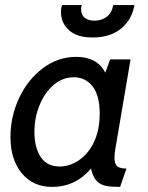

<svg xmlns="http://www.w3.org/2000/svg" viewBox="-20 -723 580 753"><path d="M21 -186Q21 -265 54.5 -337.5Q88 -410 147.5 -455Q207 -500 279 -500Q361 -500 393 -438L412 -490H492L433 -143Q429 -122 429 -104Q429 -80 439.5 -71Q450 -62 476 -62L451 10Q416 10 395 6Q374 2 359 -13.5Q344 -29 337 -62Q276 10 184 10Q110 10 65.5 -43.5Q21 -97 21 -186ZM371 -277Q371 -349 343 -384.5Q315 -420 269 -420Q226 -420 191 -390.5Q156 -361 135.5 -311.5Q115 -262 115 -205Q115 -145 139.5 -107.5Q164 -70 214 -70Q253 -70 289.5 -94.5Q326 -119 348.5 -166Q371 -213 371 -277ZM219 -677Q219 -691 223 -703H301Q298 -696 298 -686Q298 -665 312 -653.5Q326 -642 351 -642Q379 -642 399 -657.5Q419 -673 424 -703H507Q498 -647 455.5 -611.5Q413 -576 343 -576Q282 -576 250.5 -604.5Q219 -633 219 -677Z"/></svg>

Font: Cabin
Style: Italic
Weight: 400
Italic angle: -7°
Designer: Pablo Impallari
Foundry: Pablo Impallari. http://www.impallari.com Igino Marini. http://www.ikern.com
Version: Version 2.200